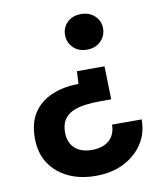

<svg xmlns="http://www.w3.org/2000/svg" viewBox="-81 -600 725 850"><g transform="rotate(-10 281.5 -174.5)"><path d="M403 -287 407 -138H358Q320 -138 287.5 -133.5Q255 -129 231 -117.5Q207 -106 193.5 -84.5Q180 -63 180 -28Q180 1 192.5 23Q205 45 228.5 56.5Q252 68 285 68Q318 68 342 56.5Q366 45 378.5 23.5Q391 2 391 -27H524Q525 33 494.5 80.5Q464 128 409.5 156Q355 184 281 184Q213 184 159.5 159Q106 134 75 87Q44 40 44 -27Q44 -96 73.5 -140.5Q103 -185 156 -207.5Q209 -230 276 -230L279 -287ZM340 -533Q378 -533 402 -510Q426 -487 426 -454Q426 -420 402 -396.5Q378 -373 340 -373Q302 -373 278.5 -396.5Q255 -420 255 -454Q255 -487 278.5 -510Q302 -533 340 -533Z"/></g></svg>

Font: DM Sans 10pt ExtraBold
Style: Regular
Weight: 800
Version: Version 4.004;gftools[0.9.30]